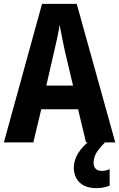

<svg xmlns="http://www.w3.org/2000/svg" viewBox="-20 -735 615 991"><path d="M424 0 383 -171H193L152 0H0L197 -715H376L575 0ZM314 -475Q308 -507 300 -543.5Q292 -580 288 -607Q284 -580 276 -542.5Q268 -505 261 -476L219 -293H357ZM463 105Q463 124 473.5 135.5Q484 147 504 147Q517 147 527.5 144.5Q538 142 546 138V223Q534 228 517 232Q500 236 478 236Q421 236 391 207Q361 178 361 129Q361 92 384.5 54Q408 16 454 -16L522 0Q489 33 476 56.5Q463 80 463 105Z"/></svg>

Font: Noto Sans Thai Cond
Style: Bold
Weight: 700
Width: 3
Designer: Monotype Design Team
Foundry: Monotype Imaging Inc.
Version: Version 2.002; ttfautohint (v1.8.4.7-5d5b)